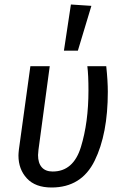

<svg xmlns="http://www.w3.org/2000/svg" viewBox="-20 -821 550 853"><path d="M459 -413Q459 -226 400.5 -107Q342 12 209 12Q137 12 99.5 -28.5Q62 -69 62 -130Q62 -139 64 -157L115 -527H201L151 -156Q149 -138 149 -132Q149 -97 165.5 -78Q182 -59 214 -59Q306 -59 339.5 -168Q373 -277 373 -419Q373 -487 368 -527H452Q459 -461 459 -413ZM386 -795 326 -596H264L295 -801Z"/></svg>

Font: Fira Sans Condensed
Style: Italic
Weight: 400
Width: 3
Italic angle: -8°
Designer: bBox Type GmbH & Carrois Corporate GbR & Edenspiekermann AG
Foundry: bBox Type GmbH & Carrois Corporate GbR & Edenspiekermann AG
Version: Version 4.301